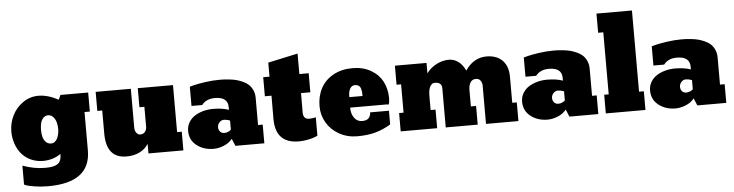

<svg xmlns="http://www.w3.org/2000/svg" viewBox="-54 -1065 5826 1524"><g transform="rotate(-5 2859.0 -303.0)"><path d="M275.4 189.9Q217.3 189.9 168.2 181.6Q119.1 173.3 105.7 168.5Q92.3 163.6 85.9 160.2V9.3Q176.8 42.5 263.7 42.5Q297.4 42.5 319.6 38.8Q341.8 35.2 360.1 24.7Q378.4 14.2 386.7 -5.9Q395 -25.9 395 -57.1Q366.7 -36.6 329.6 -25.1Q292.5 -13.7 254.9 -13.7Q200.2 -13.7 155.3 -34.7Q110.4 -55.7 81.5 -91.1Q52.7 -126.5 37.4 -171.9Q22 -217.3 22 -267.6Q22 -335 52 -395.3Q82 -455.6 137.5 -493.9Q192.9 -532.2 260.7 -532.2Q335 -532.2 419.4 -486.8L435.5 -523.4H656.7V-371.6H614.3V-65.9Q614.3 189.9 275.4 189.9ZM257.8 -259.8Q257.8 -230.5 263.7 -206.3Q269.5 -182.1 286.1 -164.1Q302.7 -146 328.6 -146Q345.7 -146 359.1 -156.7Q372.6 -167.5 379.9 -184.3Q387.2 -201.2 390.9 -219.2Q394.5 -237.3 394.5 -255.4Q394.5 -283.2 387.9 -308.3Q381.3 -333.5 364.7 -352.3Q348.1 -371.1 324.7 -371.1Q300.3 -371.1 284.7 -354Q269 -336.9 263.4 -313.2Q257.8 -289.6 257.8 -259.8Z M1091.3 -76.2Q1064.5 -34.7 1019.3 -12.9Q974.1 8.8 916.5 8.8Q755.4 8.8 755.4 -188V-371.6H716.3V-523.4H996.6V-213.9Q996.6 -188 1009.8 -171.6Q1022.9 -155.3 1040.5 -155.3Q1063.5 -155.3 1077.4 -172.1Q1091.3 -189 1091.3 -213.9V-371.6H1051.8V-523.4H1332.5V-148.9H1369.6V0H1091.3Z M1420.4 -150.4Q1420.4 -188 1438.7 -218.8Q1457 -249.5 1487.3 -268.6Q1517.6 -287.6 1554.9 -297.6Q1592.3 -307.6 1632.8 -307.6Q1704.1 -307.6 1757.8 -289.1V-311Q1757.8 -392.1 1654.8 -392.1Q1585 -392.1 1549.8 -345.7H1464.4V-499L1497.1 -507.8Q1529.8 -516.1 1588.9 -524.7Q1647.9 -533.2 1700.2 -533.2Q1720.2 -533.2 1736.3 -532.7Q1752.4 -532.2 1783 -528.8Q1813.5 -525.4 1837.2 -519.3Q1860.8 -513.2 1888.4 -500.7Q1916 -488.3 1934.3 -471.2Q1952.6 -454.1 1965.1 -427Q1977.5 -399.9 1977.5 -366.2V-148.9H2014.6V0H1784.2L1759.8 -58.1Q1735.4 -26.4 1692.9 -8.8Q1650.4 8.8 1610.4 8.8Q1531.2 8.8 1475.8 -34.4Q1420.4 -77.6 1420.4 -150.4ZM1659.7 -159.2Q1659.7 -137.2 1672.4 -123.3Q1685.1 -109.4 1706.5 -109.4Q1722.2 -109.4 1735.8 -115.7Q1749.5 -122.1 1753.4 -125.7Q1757.3 -129.4 1759.3 -131.8V-203.6L1752.4 -206.1Q1745.6 -209 1733.6 -211.4Q1721.7 -213.9 1710.9 -213.9Q1689.9 -213.9 1674.8 -197Q1659.7 -180.2 1659.7 -159.2Z M2439.5 -23.9 2421.4 -15.6Q2403.3 -7.3 2365.7 0.7Q2328.1 8.8 2289.1 8.8Q2102.5 8.8 2103.5 -188L2104 -371.6H2051.3V-523.4H2101.6V-635.3L2339.4 -686.5V-523.4H2413.6V-371.6H2339.4L2338.9 -213.9Q2338.9 -194.8 2349.1 -179Q2359.4 -163.1 2386.7 -163.1Q2408.7 -163.1 2439.5 -169.9Z M2755.4 8.8Q2676.3 8.8 2612.1 -26.9Q2547.9 -62.5 2512.2 -122.6Q2476.6 -182.6 2476.6 -254.4Q2476.6 -335 2510.3 -397.7Q2543.9 -460.4 2609.6 -496.8Q2675.3 -533.2 2763.2 -533.2Q2847.2 -533.2 2909.2 -497.3Q2971.2 -461.4 3001.7 -402.8Q3032.2 -344.2 3032.2 -271Q3032.2 -254.4 3029.8 -236.3Q3025.4 -222.2 3023.2 -220.5Q3021 -218.8 3011.7 -222.7H2717.8Q2717.8 -173.3 2741 -140.9Q2764.2 -108.4 2804.2 -108.4Q2839.4 -108.4 2855.5 -125.5Q2871.6 -142.6 2872.6 -171.4H3022.5V-62Q2958 -23.4 2895.8 -7.3Q2833.5 8.8 2755.4 8.8ZM2718.8 -306.2H2823.7Q2824.2 -323.2 2823 -335.9Q2821.8 -348.6 2817.4 -364.5Q2813 -380.4 2801.3 -388.9Q2789.6 -397.5 2771.5 -397.5Q2745.1 -397.5 2731.9 -373.8Q2718.8 -350.1 2718.8 -320.3Z M3460 0V-311.5Q3460 -360.4 3405.3 -360.4Q3388.2 -360.4 3377.9 -350.3Q3367.7 -340.3 3362.1 -325.7Q3356.4 -311 3354.5 -294.2Q3352.5 -277.3 3352.5 -264.2V-147.9H3391.6V0H3101.1V-146H3136.7V-371.6H3100.6V-523.4H3352.5V-440.4Q3369.1 -463.4 3390.4 -480.7Q3411.6 -498 3435.1 -509.8Q3458.5 -521.5 3482.9 -527.3Q3507.3 -533.2 3530.8 -533.2Q3571.8 -533.2 3606.2 -507.8Q3640.6 -482.4 3661.6 -435.1Q3727.5 -533.2 3832 -533.2Q3866.2 -533.2 3897.2 -523.4Q3928.2 -513.7 3951.7 -492.4Q3975.1 -471.2 3989 -437.5Q4002.9 -403.8 4002.9 -356V-148.9H4039.1V0H3780.8V-310.1Q3778.3 -333.5 3766.1 -348.1Q3753.9 -362.8 3731.9 -362.8Q3716.3 -362.8 3705.6 -356.7Q3694.8 -350.6 3687.7 -339.6Q3680.7 -328.6 3677.2 -314Q3673.8 -299.3 3673.3 -282.7V-148.9H3714.8V0Z M4081.5 -150.4Q4081.5 -188 4099.9 -218.8Q4118.2 -249.5 4148.4 -268.6Q4178.7 -287.6 4216.1 -297.6Q4253.4 -307.6 4293.9 -307.6Q4365.2 -307.6 4418.9 -289.1V-311Q4418.9 -392.1 4315.9 -392.1Q4246.1 -392.1 4210.9 -345.7H4125.5V-499L4158.2 -507.8Q4190.9 -516.1 4250 -524.7Q4309.1 -533.2 4361.3 -533.2Q4381.3 -533.2 4397.5 -532.7Q4413.6 -532.2 4444.1 -528.8Q4474.6 -525.4 4498.3 -519.3Q4522 -513.2 4549.6 -500.7Q4577.1 -488.3 4595.5 -471.2Q4613.8 -454.1 4626.2 -427Q4638.7 -399.9 4638.7 -366.2V-148.9H4675.8V0H4445.3L4420.9 -58.1Q4396.5 -26.4 4354 -8.8Q4311.5 8.8 4271.5 8.8Q4192.4 8.8 4137 -34.4Q4081.5 -77.6 4081.5 -150.4ZM4320.8 -159.2Q4320.8 -137.2 4333.5 -123.3Q4346.2 -109.4 4367.7 -109.4Q4383.3 -109.4 4397 -115.7Q4410.6 -122.1 4414.6 -125.7Q4418.5 -129.4 4420.4 -131.8V-203.6L4413.6 -206.1Q4406.7 -209 4394.8 -211.4Q4382.8 -213.9 4372.1 -213.9Q4351.1 -213.9 4335.9 -197Q4320.8 -180.2 4320.8 -159.2Z M5013.2 -148.9H5051.3V0H4735.4V-148.9H4771.5V-643.1H4730.5V-795.9H5013.2Z M5101.1 -150.4Q5101.1 -188 5119.4 -218.8Q5137.7 -249.5 5168 -268.6Q5198.2 -287.6 5235.6 -297.6Q5272.9 -307.6 5313.5 -307.6Q5384.8 -307.6 5438.5 -289.1V-311Q5438.5 -392.1 5335.4 -392.1Q5265.6 -392.1 5230.5 -345.7H5145V-499L5177.7 -507.8Q5210.4 -516.1 5269.5 -524.7Q5328.6 -533.2 5380.9 -533.2Q5400.9 -533.2 5417 -532.7Q5433.1 -532.2 5463.6 -528.8Q5494.1 -525.4 5517.8 -519.3Q5541.5 -513.2 5569.1 -500.7Q5596.7 -488.3 5615 -471.2Q5633.3 -454.1 5645.8 -427Q5658.2 -399.9 5658.2 -366.2V-148.9H5695.3V0H5464.8L5440.4 -58.1Q5416 -26.4 5373.5 -8.8Q5331.1 8.8 5291 8.8Q5211.9 8.8 5156.5 -34.4Q5101.1 -77.6 5101.1 -150.4ZM5340.3 -159.2Q5340.3 -137.2 5353 -123.3Q5365.7 -109.4 5387.2 -109.4Q5402.8 -109.4 5416.5 -115.7Q5430.2 -122.1 5434.1 -125.7Q5438 -129.4 5439.9 -131.8V-203.6L5433.1 -206.1Q5426.3 -209 5414.3 -211.4Q5402.3 -213.9 5391.6 -213.9Q5370.6 -213.9 5355.5 -197Q5340.3 -180.2 5340.3 -159.2Z"/></g></svg>

Font: Bevan
Style: Regular
Weight: 400
Foundry: vernon adams
Version: Version 1.000